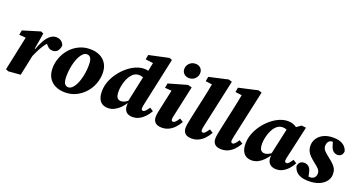

<svg xmlns="http://www.w3.org/2000/svg" viewBox="-44 -1404 3865 2069"><g transform="rotate(20 1888.5 -370.0)"><path d="M236 -192 224 -302H252Q274 -367 301 -414.5Q328 -462 359 -487Q390 -512 426 -512Q463 -512 486.5 -493.5Q510 -475 517 -448Q514 -413 494.5 -387Q475 -361 438 -361Q407 -361 389 -376Q371 -391 351 -416L337 -434L388 -421L362 -418Q339 -393 319.5 -362.5Q300 -332 280 -291Q260 -250 236 -192ZM35 -2 124 -422 179 -389 42 -400 52 -453 252 -514 281 -500 250 -316 269 -315 254 -237Q241 -174 228.5 -115.5Q216 -57 204 0L65 11Z M716 16Q654 16 606 -6.5Q558 -29 530 -73.5Q502 -118 502 -185Q502 -248 525 -307.5Q548 -367 590 -414Q632 -461 689.5 -488.5Q747 -516 815 -516Q878 -516 925.5 -493.5Q973 -471 1001 -426.5Q1029 -382 1029 -315Q1029 -253 1006 -193Q983 -133 941 -86.5Q899 -40 842 -12Q785 16 716 16ZM730 -48Q752 -48 772 -65.5Q792 -83 808 -113Q824 -143 835.5 -182Q847 -221 853 -263.5Q859 -306 859 -349Q859 -407 843.5 -429.5Q828 -452 801 -452Q778 -452 758.5 -434.5Q739 -417 723 -387Q707 -357 695.5 -318Q684 -279 678 -237Q672 -195 672 -154Q672 -93 688 -70.5Q704 -48 730 -48Z M1208 16Q1172 16 1144.5 0.5Q1117 -15 1102 -48Q1087 -81 1087 -133Q1087 -189 1107.5 -244.5Q1128 -300 1163.5 -348.5Q1199 -397 1243.5 -435Q1288 -473 1337.5 -494.5Q1387 -516 1434 -516Q1459 -516 1479.5 -511Q1500 -506 1518 -497Q1536 -488 1554 -473L1492 -399Q1468 -418 1448 -426Q1428 -434 1403 -434Q1391 -434 1377.5 -430.5Q1364 -427 1351.5 -419.5Q1339 -412 1330 -402Q1312 -384 1298 -359Q1284 -334 1275 -305Q1266 -276 1261 -247.5Q1256 -219 1256 -195Q1256 -143 1271 -122.5Q1286 -102 1314 -102Q1330 -102 1345.5 -107.5Q1361 -113 1377.5 -124Q1394 -135 1411 -150L1417 -107H1392Q1371 -75 1343 -47Q1315 -19 1281 -1.5Q1247 16 1208 16ZM1489 16Q1443 16 1417.5 -9Q1392 -34 1392 -78Q1392 -88 1392.5 -97.5Q1393 -107 1395 -118L1387 -119L1458 -450L1471 -461L1506 -632L1553 -599L1413 -617L1422 -670L1649 -719L1681 -707L1564 -165Q1560 -146 1557.5 -133Q1555 -120 1555 -109Q1555 -98 1560 -91.5Q1565 -85 1575 -85Q1588 -85 1602 -99Q1616 -113 1637 -144L1677 -118Q1657 -81 1629 -51Q1601 -21 1566.5 -2.5Q1532 16 1489 16Z M1726 -70Q1726 -96 1732 -125Q1738 -154 1743 -177L1796 -423L1832 -391L1713 -400L1723 -453L1936 -514L1982 -502L1908 -162Q1904 -146 1901.5 -132.5Q1899 -119 1899 -109Q1899 -98 1904 -91.5Q1909 -85 1919 -85Q1932 -85 1945.5 -98.5Q1959 -112 1980 -144L2020 -119Q1998 -80 1969.5 -49.5Q1941 -19 1905 -1.5Q1869 16 1826 16Q1774 16 1750 -7.5Q1726 -31 1726 -70ZM1920 -586Q1886 -586 1862.5 -607Q1839 -628 1839 -662Q1839 -701 1867 -728.5Q1895 -756 1935 -756Q1971 -756 1993.5 -735Q2016 -714 2016 -680Q2016 -641 1988.5 -613.5Q1961 -586 1920 -586Z M2168 16Q2116 16 2092.5 -7.5Q2069 -31 2069 -70Q2069 -97 2075 -125.5Q2081 -154 2088 -191L2138 -420Q2149 -473 2160 -524Q2171 -575 2180 -629L2240 -599L2101 -617L2111 -670L2329 -719L2368 -707L2249 -161Q2246 -144 2243.5 -131Q2241 -118 2241 -109Q2241 -98 2246 -91.5Q2251 -85 2261 -85Q2274 -85 2287.5 -99Q2301 -113 2322 -144L2362 -119Q2340 -80 2311.5 -49.5Q2283 -19 2247.5 -1.5Q2212 16 2168 16Z M2509 16Q2457 16 2433.5 -7.5Q2410 -31 2410 -70Q2410 -97 2416 -125.5Q2422 -154 2429 -191L2479 -420Q2490 -473 2501 -524Q2512 -575 2521 -629L2581 -599L2442 -617L2452 -670L2670 -719L2709 -707L2590 -161Q2587 -144 2584.5 -131Q2582 -118 2582 -109Q2582 -98 2587 -91.5Q2592 -85 2602 -85Q2615 -85 2628.5 -99Q2642 -113 2663 -144L2703 -119Q2681 -80 2652.5 -49.5Q2624 -19 2588.5 -1.5Q2553 16 2509 16Z M2856 16Q2819 16 2792 0.5Q2765 -15 2749.5 -48Q2734 -81 2734 -133Q2734 -189 2754.5 -244Q2775 -299 2810.5 -348Q2846 -397 2891 -435Q2936 -473 2985 -494.5Q3034 -516 3081 -516Q3107 -516 3127.5 -511Q3148 -506 3166 -496Q3184 -486 3201 -472L3140 -399Q3116 -418 3094.5 -426Q3073 -434 3051 -434Q3039 -434 3026.5 -431Q3014 -428 3001 -420.5Q2988 -413 2977 -401Q2953 -378 2936.5 -342Q2920 -306 2911 -266.5Q2902 -227 2902 -194Q2902 -143 2917.5 -122.5Q2933 -102 2961 -102Q2976 -102 2992 -107.5Q3008 -113 3024.5 -124Q3041 -135 3058 -151L3061 -107H3039Q3017 -76 2989.5 -47.5Q2962 -19 2928 -1.5Q2894 16 2856 16ZM3138 16Q3092 16 3064.5 -8.5Q3037 -33 3036 -81Q3036 -86 3036.5 -90Q3037 -94 3037.5 -98.5Q3038 -103 3039 -107H3029L3104 -448L3135 -449L3236 -521L3288 -515L3209 -164Q3205 -147 3202 -133.5Q3199 -120 3199 -109Q3199 -98 3204 -91.5Q3209 -85 3220 -85Q3234 -85 3247 -99.5Q3260 -114 3281 -144L3321 -119Q3302 -84 3275.5 -53.5Q3249 -23 3214.5 -3.5Q3180 16 3138 16Z M3510 16Q3459 16 3423 4Q3387 -8 3365 -31.5Q3343 -55 3333 -93Q3339 -124 3355.5 -139Q3372 -154 3402 -154Q3431 -154 3452.5 -136Q3474 -118 3483 -79L3498 -12L3434 -30Q3456 -30 3479 -29.5Q3502 -29 3525 -29Q3542 -33 3553.5 -41.5Q3565 -50 3571 -63.5Q3577 -77 3577 -94Q3577 -122 3558.5 -143Q3540 -164 3499 -195Q3470 -218 3447.5 -240Q3425 -262 3412 -289.5Q3399 -317 3399 -353Q3399 -397 3423 -434Q3447 -471 3492.5 -493.5Q3538 -516 3601 -516Q3653 -516 3687.5 -502.5Q3722 -489 3741.5 -466Q3761 -443 3767 -415Q3763 -386 3747 -371Q3731 -356 3704 -356Q3681 -356 3659.5 -372Q3638 -388 3626 -425L3608 -485L3667 -471Q3649 -471 3632 -471Q3615 -471 3598 -471Q3575 -469 3562 -448.5Q3549 -428 3549 -403Q3549 -372 3570.5 -349Q3592 -326 3635 -293Q3665 -270 3687 -248.5Q3709 -227 3721 -202Q3733 -177 3733 -144Q3733 -98 3705.5 -62Q3678 -26 3628.5 -5Q3579 16 3510 16Z"/></g></svg>

Font: Source Serif 4 ExtraBold
Style: Italic
Weight: 800
Italic angle: -12°
Designer: Frank Grießhammer
Foundry: Adobe Systems Incorporated
Version: Version 4.004;hotconv 1.0.116;makeotfexe 2.5.65601